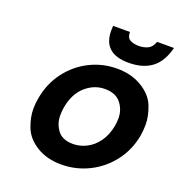

<svg xmlns="http://www.w3.org/2000/svg" viewBox="-138 -881 937 1005"><g transform="rotate(20 330.0 -378.5)"><path d="M415 -766Q415 -764 415 -763Q415 -734 434.5 -723.5Q454 -713 482 -713Q510 -713 532.5 -723.5Q555 -734 566 -766H660Q640 -686 591 -649Q542 -612 462 -612Q320 -612 320 -739Q320 -752 321 -766ZM313 9Q233 9 175.5 -26.5Q118 -62 97.5 -115Q77 -168 77 -216Q77 -245 83 -277Q98 -362 147 -427Q196 -492 267 -527.5Q338 -563 418 -563Q498 -563 557 -527.5Q616 -492 637 -439Q658 -386 658 -337Q658 -308 653 -277Q638 -192 588 -127Q538 -62 466 -26.5Q394 9 313 9ZM335 -113Q373 -113 409.5 -131.5Q446 -150 472.5 -187Q499 -224 509 -277Q513 -300 513 -320Q513 -368 484 -404.5Q455 -441 395 -441Q335 -441 287 -398.5Q239 -356 225 -277Q221 -253 221 -232Q221 -185 248 -149Q275 -113 335 -113Z"/></g></svg>

Font: Fz Poppins SemBd
Style: Italic
Weight: 600
Italic angle: -10°
Designer: Ninad Kale (Devanagari), Jonny Pinhorn (Latin)
Foundry: Indian Type Foundry
Version: Vit hóa bi Vntype.Com & FontZin.Com